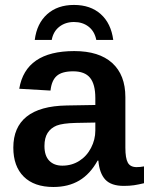

<svg xmlns="http://www.w3.org/2000/svg" viewBox="-20 -744 601 774"><path d="M195.3 9.8Q117.7 9.8 75.7 -32Q33.7 -73.7 33.7 -148.9Q33.7 -231 87.4 -273.9Q141.1 -316.9 248.5 -318.8L364.3 -320.8V-348.6Q364.3 -404.3 343 -430.4Q321.8 -456.5 274.9 -456.5Q230 -456.5 209 -438.2Q188 -419.9 183.6 -378.9L57.6 -386.2Q83 -538.1 279.3 -538.1Q379.4 -538.1 432.4 -490Q485.4 -441.9 485.4 -352.5V-148.4Q485.4 -106 495.4 -88.1Q505.4 -70.3 530.8 -70.3Q545.4 -70.3 560.5 -73.2V-5.4Q538.1 0 520.3 2.7Q502.4 5.4 479 5.4Q428.2 5.4 404.5 -20Q380.9 -45.4 376.5 -96.7H373.5Q343.3 -42 299.3 -16.1Q255.4 9.8 195.3 9.8ZM364.3 -250 285.2 -248.5Q232.4 -247.1 208.5 -237.8Q184.6 -228 171.9 -208Q159.2 -188 159.2 -155.3Q159.2 -116.2 178.5 -96.2Q197.8 -76.2 231.4 -76.2Q269 -76.2 299.3 -95.2Q329.6 -114.3 346.9 -147.7Q364.3 -181.2 364.3 -217.8ZM278.3 -724.1Q344.7 -724.1 386.2 -687Q427.7 -649.9 436.5 -583H368.2Q361.3 -617.7 337.2 -636.5Q313 -655.3 278.3 -655.3Q243.7 -655.3 219.2 -636.2Q194.8 -617.2 188.5 -583H120.1Q128.4 -649.4 170.2 -686.8Q211.9 -724.1 278.3 -724.1Z"/></svg>

Font: Arimo SemiBold
Style: Regular
Weight: 600
Designer: Steve Matteson
Foundry: Monotype Imaging Inc.
Version: Version 1.33